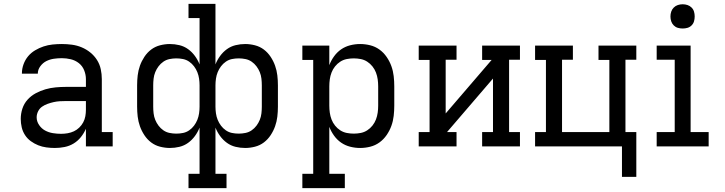

<svg xmlns="http://www.w3.org/2000/svg" viewBox="-20 -755 3740 990"><path d="M263 8Q241 8 219 5Q197 2 177 -6Q157 -14 139 -27Q121 -40 109 -58.5Q97 -77 92 -98.5Q87 -120 87 -142Q87 -169 95.5 -195Q104 -221 122 -241Q140 -261 164 -274Q188 -287 214 -294.5Q240 -302 267 -304.5Q294 -307 320 -307H423V-347Q423 -370 414 -392.5Q405 -415 386.5 -429.5Q368 -444 345 -449.5Q322 -455 299 -455Q278 -455 257.5 -452Q237 -449 219 -440Q201 -431 188 -413.5Q175 -396 175 -376V-375H93V-377Q93 -401 101.5 -424Q110 -447 125 -465Q140 -483 161 -495.5Q182 -508 204.5 -515.5Q227 -523 251 -525.5Q275 -528 299 -528Q325 -528 351 -524.5Q377 -521 401 -511Q425 -501 445.5 -484.5Q466 -468 480 -446Q494 -424 499.5 -398.5Q505 -373 505 -347V-74H561V0H423V-91Q413 -68 397 -48Q381 -28 359.5 -15Q338 -2 313 3Q288 8 263 8ZM295 -65Q312 -65 329 -68Q346 -71 361 -78Q376 -85 388.5 -97Q401 -109 409 -124Q417 -139 420 -155.5Q423 -172 423 -189V-234H321Q304 -234 288 -233Q272 -232 256.5 -228.5Q241 -225 225.5 -219.5Q210 -214 197 -205Q184 -196 176.5 -181Q169 -166 169 -150Q169 -129 181.5 -110.5Q194 -92 212.5 -82Q231 -72 252.5 -68.5Q274 -65 295 -65Z M1148 215H952V141H1009V-97Q1000 -74 985 -53.5Q970 -33 950 -18.5Q930 -4 905.5 2Q881 8 856 8Q831 8 805.5 1.5Q780 -5 759.5 -20.5Q739 -36 724.5 -58Q710 -80 701.5 -104Q693 -128 690 -153.5Q687 -179 687 -205V-315Q687 -341 690 -366.5Q693 -392 701.5 -416Q710 -440 724.5 -462Q739 -484 759.5 -499.5Q780 -515 805.5 -521.5Q831 -528 856 -528Q881 -528 905.5 -522Q930 -516 950 -501.5Q970 -487 985 -466.5Q1000 -446 1009 -423V-662H952V-735H1091V-423Q1100 -446 1115 -466.5Q1130 -487 1150 -501.5Q1170 -516 1194.5 -522Q1219 -528 1244 -528Q1269 -528 1294.5 -521.5Q1320 -515 1340.5 -499.5Q1361 -484 1375.5 -462Q1390 -440 1398.5 -416Q1407 -392 1410 -366.5Q1413 -341 1413 -315V-205Q1413 -179 1410 -153.5Q1407 -128 1398.5 -104Q1390 -80 1375.5 -58Q1361 -36 1340.5 -20.5Q1320 -5 1294.5 1.5Q1269 8 1244 8Q1219 8 1194.5 2Q1170 -4 1150 -18.5Q1130 -33 1115 -53.5Q1100 -74 1091 -97V141H1148ZM1211 -66Q1228 -66 1245.5 -69.5Q1263 -73 1277.5 -83Q1292 -93 1302.5 -107Q1313 -121 1319.5 -137Q1326 -153 1328 -170.5Q1330 -188 1330 -205V-315Q1330 -332 1328 -349.5Q1326 -367 1319.5 -383Q1313 -399 1302.5 -413Q1292 -427 1277.5 -437Q1263 -447 1245.5 -450.5Q1228 -454 1211 -454Q1193 -454 1176 -450.5Q1159 -447 1144.5 -437Q1130 -427 1119.5 -413Q1109 -399 1102.5 -383Q1096 -367 1093.5 -349.5Q1091 -332 1091 -315V-205Q1091 -188 1093.5 -170.5Q1096 -153 1102.5 -137Q1109 -121 1119.5 -107Q1130 -93 1144.5 -83Q1159 -73 1176 -69.5Q1193 -66 1211 -66ZM889 -66Q907 -66 924 -69.5Q941 -73 955.5 -83Q970 -93 980.5 -107Q991 -121 997.5 -137Q1004 -153 1006.5 -170.5Q1009 -188 1009 -205V-315Q1009 -332 1006.5 -349.5Q1004 -367 997.5 -383Q991 -399 980.5 -413Q970 -427 955.5 -437Q941 -447 924 -450.5Q907 -454 889 -454Q872 -454 854.5 -450.5Q837 -447 822.5 -437Q808 -427 797.5 -413Q787 -399 780.5 -383Q774 -367 772 -349.5Q770 -332 770 -315V-205Q770 -188 772 -170.5Q774 -153 780.5 -137Q787 -121 797.5 -107Q808 -93 822.5 -83Q837 -73 854.5 -69.5Q872 -66 889 -66Z M1758 215H1539V141H1595V-446H1539V-520H1678V-419Q1687 -443 1702.5 -464.5Q1718 -486 1739 -500.5Q1760 -515 1785.5 -521.5Q1811 -528 1837 -528Q1863 -528 1889 -521.5Q1915 -515 1936.5 -499.5Q1958 -484 1973.5 -461.5Q1989 -439 1998 -414Q2007 -389 2010 -362.5Q2013 -336 2013 -310V-210Q2013 -184 2010 -157.5Q2007 -131 1998 -106Q1989 -81 1973.5 -58.5Q1958 -36 1936.5 -20.5Q1915 -5 1889 1.5Q1863 8 1837 8Q1811 8 1785.5 1.5Q1760 -5 1739 -19.5Q1718 -34 1702.5 -55.5Q1687 -77 1678 -101V141H1758ZM1804 -66Q1822 -66 1840 -69.5Q1858 -73 1873.5 -83Q1889 -93 1900.5 -107.5Q1912 -122 1918.5 -139Q1925 -156 1927.5 -174Q1930 -192 1930 -210V-310Q1930 -328 1927.5 -346Q1925 -364 1918.5 -381Q1912 -398 1900.5 -412.5Q1889 -427 1873.5 -437Q1858 -447 1840 -450.5Q1822 -454 1804 -454Q1786 -454 1768 -450.5Q1750 -447 1734.5 -437Q1719 -427 1707.5 -412.5Q1696 -398 1689.5 -381Q1683 -364 1680.5 -346Q1678 -328 1678 -310V-210Q1678 -192 1680.5 -174Q1683 -156 1689.5 -139Q1696 -122 1707.5 -107.5Q1719 -93 1734.5 -83Q1750 -73 1768 -69.5Q1786 -66 1804 -66Z M2334 0H2139V-74H2195V-446H2139V-520H2334V-447H2278V-170L2515 -446H2466V-520H2661V-447H2605V-74H2661V0H2466V-74H2522V-350L2285 -74H2334Z M3187 157V0H2739V-74H2795V-446H2739V-520H2934V-447H2878V-74H3122V-446H3066V-520H3261V-447H3205V-74H3261V157Z M3366 0V-74H3459V-447H3366V-520H3541V-74H3634V0ZM3500 -608Q3487 -608 3475 -611.5Q3463 -615 3454 -624Q3445 -633 3441 -645Q3437 -657 3437 -670Q3437 -683 3441 -695Q3445 -707 3454 -716Q3463 -725 3475 -729Q3487 -733 3500 -733Q3513 -733 3525 -729Q3537 -725 3546 -716Q3555 -707 3558.5 -695Q3562 -683 3562 -670Q3562 -657 3558.5 -645Q3555 -633 3546 -624Q3537 -615 3525 -611.5Q3513 -608 3500 -608Z"/></svg>

Font: Iosevka Etoile
Style: Regular
Weight: 400
Designer: Belleve Invis
Foundry: Belleve Invis
Version: Version 33.2.4